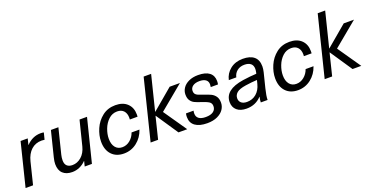

<svg xmlns="http://www.w3.org/2000/svg" viewBox="-27 -1411 4120 2124"><g transform="rotate(-20 2033.0 -349.0)"><path d="M415 -509 395 -430Q362 -433 360 -433Q288 -433 238 -388Q188 -343 167 -259L103 0H15L141 -508H225L207 -437H209Q282 -513 378 -513Q400 -513 415 -509Z M413 -136Q413 -167 424 -211L498 -508H586L512 -211Q504 -178 504 -147Q504 -104 526.5 -82.5Q549 -61 591 -61Q648 -61 695.5 -102Q743 -143 762 -217L835 -508H923L796 0H711L726 -60H724Q693 -27 651 -8Q609 11 563 11Q492 11 452.5 -26.5Q413 -64 413 -136Z M1450 -343Q1450 -327 1449 -318H1358Q1359 -325 1359 -338Q1359 -390 1332 -420Q1305 -450 1255 -450Q1197 -450 1154 -410Q1111 -370 1088.5 -311Q1066 -252 1066 -197Q1066 -132 1095.5 -95Q1125 -58 1177 -58Q1227 -58 1268 -91.5Q1309 -125 1327 -177H1420Q1391 -91 1324 -38.5Q1257 14 1171 14Q1080 14 1027.5 -42Q975 -98 975 -195Q975 -269 1008 -345Q1041 -421 1105.5 -471.5Q1170 -522 1260 -522Q1349 -522 1399.5 -473.5Q1450 -425 1450 -343Z M1918 0H1815L1641 -259H1639L1575 0H1487L1664 -712H1752L1650 -302H1652L1896 -508H2017L1731 -271Z M2411 -388Q2411 -366 2407 -349H2322Q2325 -376 2325 -380Q2325 -416 2299.5 -435Q2274 -454 2226 -454Q2176 -454 2147 -433Q2118 -412 2118 -376Q2118 -354 2128 -341Q2138 -328 2157.5 -319.5Q2177 -311 2219 -297Q2270 -280 2299.5 -266Q2329 -252 2349.5 -224Q2370 -196 2370 -149Q2370 -107 2345.5 -70Q2321 -33 2271.5 -9.5Q2222 14 2151 14Q2060 14 2010 -22Q1960 -58 1960 -127Q1960 -153 1965 -169H2054Q2050 -154 2050 -135Q2050 -97 2077.5 -76.5Q2105 -56 2158 -56Q2216 -56 2247 -78.5Q2278 -101 2278 -141Q2278 -175 2253 -192Q2228 -209 2163 -230Q2117 -245 2091.5 -257.5Q2066 -270 2048 -296Q2030 -322 2030 -367Q2030 -407 2053.5 -442.5Q2077 -478 2123.5 -500Q2170 -522 2234 -522Q2321 -522 2366 -487.5Q2411 -453 2411 -388Z M2937 -369Q2937 -340 2928 -302L2885 -130Q2864 -46 2864 0H2784Q2784 -26 2793 -64H2791Q2722 11 2615 11Q2542 11 2501.5 -24.5Q2461 -60 2461 -120Q2461 -265 2685 -299Q2774 -312 2845 -315L2848 -324Q2854 -354 2854 -369Q2854 -412 2828 -433Q2802 -454 2755 -454Q2703 -454 2668.5 -426.5Q2634 -399 2624 -353H2536Q2552 -427 2612 -474.5Q2672 -522 2760 -522Q2846 -522 2891.5 -484Q2937 -446 2937 -369ZM2692 -234Q2614 -222 2584 -195.5Q2554 -169 2554 -131Q2554 -97 2577.5 -77Q2601 -57 2644 -57Q2708 -57 2754 -96Q2800 -135 2818 -205L2829 -248Q2766 -245 2692 -234Z M3499 -343Q3499 -327 3498 -318H3407Q3408 -325 3408 -338Q3408 -390 3381 -420Q3354 -450 3304 -450Q3246 -450 3203 -410Q3160 -370 3137.5 -311Q3115 -252 3115 -197Q3115 -132 3144.5 -95Q3174 -58 3226 -58Q3276 -58 3317 -91.5Q3358 -125 3376 -177H3469Q3440 -91 3373 -38.5Q3306 14 3220 14Q3129 14 3076.5 -42Q3024 -98 3024 -195Q3024 -269 3057 -345Q3090 -421 3154.5 -471.5Q3219 -522 3309 -522Q3398 -522 3448.5 -473.5Q3499 -425 3499 -343Z M3967 0H3864L3690 -259H3688L3624 0H3536L3713 -712H3801L3699 -302H3701L3945 -508H4066L3780 -271Z"/></g></svg>

Font: CST
Style: Italic
Weight: 400
Italic angle: -14°
Version: Version 1.00